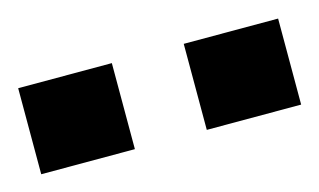

<svg xmlns="http://www.w3.org/2000/svg" viewBox="-34 -793 432 260"><g transform="rotate(-15 182.0 -662.5)"><path d="M0 -602.1V-722.7H131.3V-602.1ZM232.1 -602.1V-722.7H364.4V-602.1Z"/></g></svg>

Font: Archivo SemiBold SemiExpanded
Style: Regular
Weight: 600
Width: 6
Version: Version 2.001